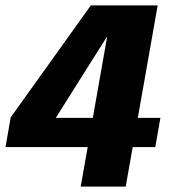

<svg xmlns="http://www.w3.org/2000/svg" viewBox="-33 -695 662 715"><path d="M267.5 0H435.1L461.2 -147.3H545.3L564.3 -256H480.2L554.2 -675H305.3L6.9 -257.9L-12.5 -147.3H293.6ZM174.7 -256 363.6 -555.7H365.5L312.7 -256Z"/></svg>

Font: Anybody Thin
Style: Italic
Weight: 100
Italic angle: -10°
Designer: Tyler Finck
Foundry: Etcetera Type Company
Version: Version 1.114;gftools[0.9.25]